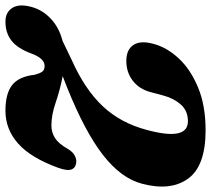

<svg xmlns="http://www.w3.org/2000/svg" viewBox="-56 -703 776 706"><g transform="rotate(90 332.0 -350.0)"><path d="M4.5 -78Q15.5 -118.5 48 -149Q80.5 -179.5 129.5 -192L198 -225Q308 -274 369.8 -340Q431.5 -406 456.5 -501Q498 -653 425 -653Q386.5 -653 363.5 -627Q340.5 -601 330.5 -563.5L317.5 -515Q306.5 -474 275.8 -450.2Q245 -426.5 203 -426.5Q161.5 -426.5 144.2 -452.8Q127 -479 140.5 -527Q153.5 -576 194 -619.5Q234.5 -663 301 -690.5Q367.5 -718 458 -718Q589.5 -718 636 -653.5Q682.5 -589 654.5 -484Q634.5 -407.5 549 -340.8Q463.5 -274 300 -208.5L259 -192.5Q310.5 -182.5 356 -166.8Q401.5 -151 440.5 -151Q465.5 -151 486.5 -164.2Q507.5 -177.5 526 -210.5Q536.5 -228.5 549.8 -236Q563 -243.5 575.5 -242.5Q596 -240.5 602 -225Q608 -209.5 596 -176Q559.5 -75.5 507 -28.8Q454.5 18 386 18Q323.5 18 292 -6.5Q260.5 -31 254 -89Q249 -108 242.8 -117Q236.5 -126 221.5 -126Q194 -126 176.5 -79Q157 -26 128.2 -4Q99.5 18 58.5 18Q24.5 18 8.2 -7Q-8 -32 4.5 -78Z"/></g></svg>

Font: Fraunces 9pt S100
Style: Bold Italic
Weight: 700
Italic angle: -16°
Version: Version 1.000; ttfautohint (v1.8.3)